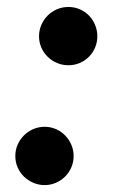

<svg xmlns="http://www.w3.org/2000/svg" viewBox="-20 -518 358 550"><path d="M190.9 -70.8Q190.9 -53.7 184.3 -38.6Q177.7 -23.4 166.5 -12.2Q155.3 -1 140.1 5.6Q125 12.2 107.9 12.2Q90.8 12.2 75.4 5.6Q60.1 -1 48.6 -12.2Q37.1 -23.4 30.5 -38.6Q23.9 -53.7 23.9 -70.8Q23.9 -88.4 30.5 -103.5Q37.1 -118.7 48.6 -130.1Q60.1 -141.6 75.4 -148.2Q90.8 -154.8 107.9 -154.8Q125 -154.8 140.1 -148.2Q155.3 -141.6 166.5 -130.1Q177.7 -118.7 184.3 -103.5Q190.9 -88.4 190.9 -70.8ZM258.8 -414.1Q258.8 -397 252.4 -381.8Q246.1 -366.7 234.9 -355.5Q223.6 -344.2 208.5 -337.6Q193.4 -331.1 175.8 -331.1Q158.7 -331.1 143.3 -337.6Q127.9 -344.2 116.5 -355.5Q105 -366.7 98.4 -381.8Q91.8 -397 91.8 -414.1Q91.8 -431.2 98.4 -446.5Q105 -461.9 116.5 -473.4Q127.9 -484.9 143.3 -491.5Q158.7 -498 175.8 -498Q193.4 -498 208.5 -491.5Q223.6 -484.9 234.9 -473.4Q246.1 -461.9 252.4 -446.5Q258.8 -431.2 258.8 -414.1Z"/></svg>

Font: Charis SIL CyrE
Style: Bold Italic
Weight: 700
Italic angle: -11°
Foundry: SIL International
Version: Version 5.000